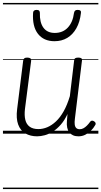

<svg xmlns="http://www.w3.org/2000/svg" viewBox="-20 -905 686 1300"><path d="M231 18Q186 18 152 -1.5Q118 -21 103 -62Q88 -103 96 -166L137 -495Q139 -506 145 -510.5Q151 -515 164 -515Q179 -515 185.5 -510Q192 -505 191 -494L149 -167Q144 -124 151.5 -93.5Q159 -63 181 -47Q203 -31 240 -31Q270 -31 300 -43.5Q330 -56 358.5 -82.5Q387 -109 411 -151.5Q435 -194 453 -254L482 -496Q483 -507 489.5 -511Q496 -515 510 -515Q524 -515 530.5 -510.5Q537 -506 535 -495L487 -100Q484 -78 486 -62Q488 -46 496.5 -38Q505 -30 520 -30Q533 -30 545 -36.5Q557 -43 568.5 -54.5Q580 -66 590 -80Q595 -87 602 -88Q609 -89 618 -83Q626 -78 627.5 -70.5Q629 -63 624 -57Q613 -37 595.5 -20Q578 -3 557 7.5Q536 18 511 18Q490 18 474.5 11Q459 4 449 -9Q439 -22 435 -41Q431 -60 433 -84L437 -133Q417 -90 391.5 -61Q366 -32 338.5 -14.5Q311 3 283.5 10.5Q256 18 231 18ZM349 -626Q276 -626 237 -676Q198 -726 204 -818Q204 -827 210 -832.5Q216 -838 228 -838Q240 -838 245 -832.5Q250 -827 250 -818Q248 -753 274 -717.5Q300 -682 351 -682Q405 -682 439 -718Q473 -754 481 -817Q483 -828 488.5 -833Q494 -838 506 -838Q519 -838 524.5 -832.5Q530 -827 528 -817Q521 -756 497 -713.5Q473 -671 435.5 -648.5Q398 -626 349 -626ZM0 365H646V375H0ZM0 -20H646V0H0ZM0 -505H646V-500H0ZM0 -885H646V-875H0Z"/></svg>

Font: Playwrite GB J Guides
Style: Italic
Weight: 400
Italic angle: -7.01216°
Designer: Veronika Burian, José Scaglione
Foundry: TypeTogether
Version: Version 1.003